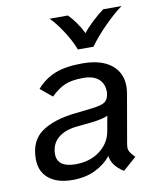

<svg xmlns="http://www.w3.org/2000/svg" viewBox="-81 -761 690 835"><g transform="rotate(-10 264.5 -343.0)"><path d="M433 -105Q431 -93 431 -88Q431 -75 437.5 -65Q444 -55 458 -41L399 11Q373 -6 359.5 -24Q346 -42 343 -65Q315 -30 272 -9.5Q229 11 173 11Q105 11 67.5 -20Q30 -51 30 -106Q30 -187 84.5 -225Q139 -263 237 -273L307 -281Q351 -286 366.5 -297Q382 -308 385 -336V-334Q387 -374 363.5 -396Q340 -418 295 -418Q243 -418 213 -405Q183 -392 151 -361L99 -404Q134 -444 181 -462.5Q228 -481 301 -481Q383 -481 428 -446Q473 -411 473 -350Q473 -334 470 -317ZM357 -171 369 -238Q347 -227 294 -221L234 -215Q178 -210 147 -183.5Q116 -157 116 -113Q116 -84 136.5 -69Q157 -54 196 -54Q261 -54 304.5 -87Q348 -120 357 -171ZM195 -697H276Q293 -680 310.5 -655Q328 -630 338 -608Q353 -628 380 -653.5Q407 -679 432 -697H513Q479 -673 435.5 -629.5Q392 -586 362 -544H293Q277 -586 248 -630Q219 -674 195 -697Z"/></g></svg>

Font: KoHo Medium
Style: Italic
Weight: 500
Italic angle: -10°
Designer: Cadson Demak & Katatrad Team
Foundry: Cadson Demak Co.,Ltd.
Version: Version 1.000